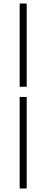

<svg xmlns="http://www.w3.org/2000/svg" viewBox="-20 -878 264 1093"><path d="M132 -384H92V-858H132ZM132 195H92V-326H132Z"/></svg>

Font: Myanmar April Display
Style: Regular
Weight: 400
Designer: Khon Soe Zaw Thu
Foundry: Myanmar OS
Version: Version 2.50 April 12, 2019